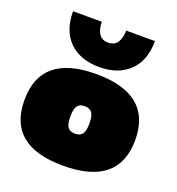

<svg xmlns="http://www.w3.org/2000/svg" viewBox="-135 -852 898 972"><g transform="rotate(20 313.5 -366.0)"><path d="M313 -522Q211.4 -522 152.1 -579.3Q92.8 -636.7 92.8 -742.2H248Q248 -704.1 263.2 -679Q278.3 -653.8 313 -653.8Q348.1 -653.8 363.5 -678.7Q378.9 -703.6 378.9 -742.2H534.2Q534.2 -636.7 474.6 -579.3Q415 -522 313 -522ZM313 9.8Q162.6 9.8 88.9 -51.8Q15.1 -113.3 15.1 -236.8Q15.1 -483.9 313 -483.9Q611.8 -483.9 611.8 -236.8Q611.8 9.8 313 9.8ZM313 -163.1Q340.3 -163.1 352.8 -179.4Q365.2 -195.8 365.2 -236.8Q365.2 -277.8 352.8 -294.4Q340.3 -311 313 -311Q286.6 -311 274.4 -294.4Q262.2 -277.8 262.2 -236.8Q262.2 -195.8 274.4 -179.4Q286.6 -163.1 313 -163.1Z"/></g></svg>

Font: Kanit Black
Style: Regular
Weight: 900
Designer: Katatrad Team
Foundry: CadsonDemak
Version: Version 1.000;PS 001.000;hotconv 1.0.88;makeotf.lib2.5.64775